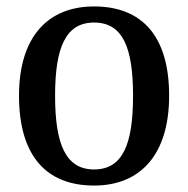

<svg xmlns="http://www.w3.org/2000/svg" viewBox="-20 -566 584 596"><path d="M272 10C415 10 505 -85 505 -269C505 -455 420 -546 272 -546C129 -546 39 -452 39 -269C39 -82 124 10 272 10ZM272 -40C184 -40 151 -118 151 -269C151 -419 184 -496 272 -496C361 -496 393 -419 393 -269C393 -118 361 -40 272 -40Z"/></svg>

Font: Noto Serif SemiCondensed Medium
Style: Regular
Weight: 500
Width: 4
Designer: Monotype Design Team
Foundry: Monotype Imaging Inc.
Version: Version 2.014